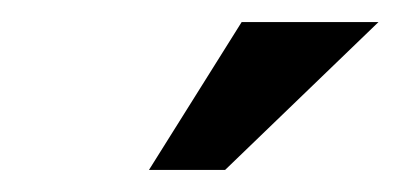

<svg xmlns="http://www.w3.org/2000/svg" viewBox="-20 -641 363 174"><path d="M323 -621 184 -487H115L199 -621Z"/></svg>

Font: Josefin Sans Thin SemiBold
Style: Italic
Weight: 600
Italic angle: -7°
Version: Version 2.000